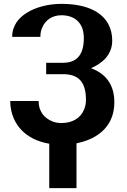

<svg xmlns="http://www.w3.org/2000/svg" viewBox="-20 -740 656 994"><path d="M33 -217C33 -191 37 -168 44 -146C77 -45 174 9 298 9C338 9 375 4 408 -6C497 -32 572 -94 572 -211C572 -307 522 -361 451 -387C507 -411 561 -454 561 -530C561 -561 554 -590 542 -613C504 -686 415 -720 298 -720C226 -720 162 -701 119 -674C77 -648 43 -608 43 -549H189C189 -567 192 -582 198 -596C215 -637 251 -661 298 -661C361 -661 414 -627 414 -543C414 -452 374 -415 306 -415H219V-356H306C382 -356 425 -321 425 -223C425 -206 422 -189 416 -175C398 -128 354 -103 298 -103C281 -103 264 -106 250 -112C214 -127 180 -158 180 -217ZM235 -16V234H376V-16Z"/></svg>

Font: Aerodynamic
Style: Regular
Weight: 500
Designer: Google
Version: Version 2.000980; 2014